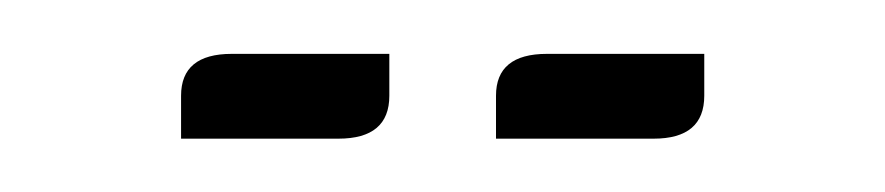

<svg xmlns="http://www.w3.org/2000/svg" viewBox="-20 -426 332 72"><path d="M47.9 -374V-390.1Q47.9 -405.8 66.9 -405.8H126V-390.1Q126 -374 106.9 -374ZM166 -374V-390.1Q166 -405.8 185.1 -405.8H244.1V-390.1Q244.1 -374 225.1 -374Z"/></svg>

Font: Hhenum
Style: Regular
Weight: 400
Designer: T. Christopher White
Version: Version 1.0